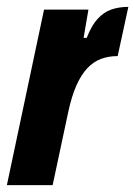

<svg xmlns="http://www.w3.org/2000/svg" viewBox="-34 -538 393 558"><path d="M-14 0 94 -510H223L209 -428H218Q232 -464 250 -483.5Q268 -503 290 -510.5Q312 -518 339 -518L308 -375Q282 -375 260 -367Q238 -359 220 -340Q202 -321 188 -289.5Q174 -258 164 -211L119 0Z"/></svg>

Font: Saira Condensed ExtraBold
Style: Italic
Weight: 800
Width: 3
Italic angle: -12°
Designer: Hector Gatti with collaboration of the Omnibus-Type team
Foundry: Omnibus-Type
Version: Version 1.101